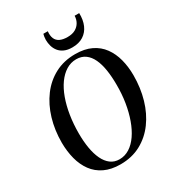

<svg xmlns="http://www.w3.org/2000/svg" viewBox="-227 -1098 1127 1239"><g transform="rotate(-30 336.5 -478.5)"><path d="M303 11Q234 11 184.5 -12.8Q135 -36.5 104 -79Q73 -121.5 58.2 -177.8Q43.5 -234 43 -299Q43 -393 67.5 -475Q92 -557 138.5 -619.2Q185 -681.5 251.8 -716.8Q318.5 -752 403 -752Q472.5 -752 521.8 -728.2Q571 -704.5 601.8 -662.2Q632.5 -620 647 -564.5Q661.5 -509 661.5 -445.5Q661.5 -351.5 637.5 -269Q613.5 -186.5 567.2 -123.5Q521 -60.5 454.5 -24.8Q388 11 303 11ZM313.5 -20.5Q354 -20.5 388.8 -42.8Q423.5 -65 450.8 -104.8Q478 -144.5 497.2 -198Q516.5 -251.5 526.8 -315Q537 -378.5 536.5 -447Q536.5 -506.5 528.8 -556.5Q521 -606.5 504 -643Q487 -679.5 459.2 -699.8Q431.5 -720 392 -720Q351.5 -720 316.8 -698.5Q282 -677 254.2 -638.2Q226.5 -599.5 207.2 -546.2Q188 -493 178 -429.8Q168 -366.5 168 -296.5Q168 -237.5 176.5 -187Q185 -136.5 202.8 -99.2Q220.5 -62 248 -41.2Q275.5 -20.5 313.5 -20.5ZM410.5 -798Q376 -798 352 -808.8Q328 -819.5 313.2 -838Q298.5 -856.5 292 -879.2Q285.5 -902 285.5 -926Q286 -940 287.5 -949.8Q289 -959.5 291.5 -968H324.5Q321 -935.5 330.2 -914Q339.5 -892.5 361.5 -882Q383.5 -871.5 417.5 -871.5Q452.5 -871.5 475.8 -884.5Q499 -897.5 511.5 -919.5Q524 -941.5 524.5 -968H558.5Q560 -917.5 543.5 -879.2Q527 -841 493.5 -819.5Q460 -798 410.5 -798Z"/></g></svg>

Font: Merriweather 120pt Medium
Style: Italic
Weight: 500
Italic angle: -7.8°
Version: Version 2.101